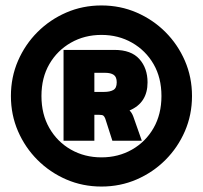

<svg xmlns="http://www.w3.org/2000/svg" viewBox="-20 -674 744 704"><path d="M352 10Q283 10 223 -16Q163 -42 117.5 -87.5Q72 -133 46 -193Q20 -253 20 -322Q20 -391 46 -451Q72 -511 117.5 -556.5Q163 -602 223 -628Q283 -654 352 -654Q421 -654 481 -628Q541 -602 586.5 -556.5Q632 -511 658 -451Q684 -391 684 -322Q684 -253 658 -193Q632 -133 586.5 -87.5Q541 -42 481 -16Q421 10 352 10ZM352 -97Q414 -97 464 -125.5Q514 -154 543 -204.5Q572 -255 572 -322Q572 -389 543 -439Q514 -489 464 -517.5Q414 -546 352 -546Q290 -546 240 -517.5Q190 -489 161 -439Q132 -389 132 -322Q132 -255 161 -204.5Q190 -154 240 -125.5Q290 -97 352 -97ZM213 -158V-491H400Q461 -491 491 -457.5Q521 -424 521 -372Q521 -297 455 -269Q464 -260 469 -246L500 -158H392L366 -239Q363 -247 359 -250Q355 -253 344 -253H326V-158ZM326 -337H362Q383 -337 395.5 -344Q408 -351 408 -372Q408 -392 397 -399.5Q386 -407 366 -407H326Z"/></svg>

Font: Kanit ExtraBold
Style: Regular
Weight: 800
Designer: Katatrad Team
Foundry: CadsonDemak
Version: Version 2.000; ttfautohint (v1.8.3)